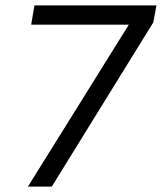

<svg xmlns="http://www.w3.org/2000/svg" viewBox="-20 -688 597 708"><path d="M83 0 455 -597H95L107 -668H557L545 -605L171 0Z"/></svg>

Font: Gantari
Style: Italic
Weight: 400
Italic angle: -10°
Designer: Anugrah Pasau
Foundry: Lafontype
Version: Version 1.000; ttfautohint (v1.8.3)